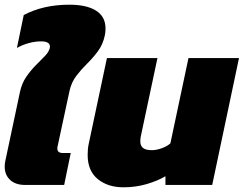

<svg xmlns="http://www.w3.org/2000/svg" viewBox="-34 -787 1037 817"><path d="M73 0Q32 0 9 -21.5Q-14 -43 -14 -78Q-14 -91 -11 -104L51 -396Q59 -433 78 -460.5Q97 -488 118.5 -509.5Q140 -531 157 -548.5Q174 -566 178 -583Q183 -611 141 -611Q115 -611 88 -603.5Q61 -596 38 -583L67 -723Q150 -767 261 -767Q335 -767 375 -741.5Q415 -716 415 -666Q415 -651 412 -636Q404 -598 383 -569.5Q362 -541 337 -516.5Q312 -492 291 -464.5Q270 -437 262 -401L211 -164Q210 -161 210 -155Q210 -136 233 -136H267L239 0Z M491 10Q425 10 382 -25Q339 -60 339 -128Q339 -139 340 -151.5Q341 -164 344 -177L421 -540H636L565 -206Q564 -200 563.5 -195.5Q563 -191 563 -186Q563 -167 574.5 -157.5Q586 -148 612 -148Q632 -148 655 -156.5Q678 -165 691 -177L768 -540H983L869 0H670V-37Q636 -17 589.5 -3.5Q543 10 491 10Z"/></svg>

Font: Kanit ExtraBold
Style: Italic
Weight: 800
Italic angle: -12°
Designer: Katatrad Team
Foundry: CadsonDemak
Version: Version 2.000; ttfautohint (v1.8.3)